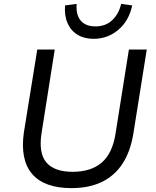

<svg xmlns="http://www.w3.org/2000/svg" viewBox="-20 -960 802 989"><path d="M348 9Q278 9 227 -9.5Q176 -28 145 -64.5Q114 -101 103.5 -154.5Q93 -208 103 -278L172 -705H262L194 -274Q178 -171 219 -123Q260 -75 354 -75Q449 -75 504 -122.5Q559 -170 575 -271L644 -705H736L667 -272Q652 -180 611.5 -117.5Q571 -55 505 -23Q439 9 348 9ZM462 -760Q414 -760 379.5 -781Q345 -802 328 -840.5Q311 -879 315 -932L375 -940Q370 -886 395 -855Q420 -824 472 -824Q524 -824 558 -856Q592 -888 604 -940L661 -932Q644 -852 589 -806Q534 -760 462 -760Z"/></svg>

Font: Nunito Sans 7pt
Style: Italic
Weight: 400
Italic angle: -9°
Designer: Vernon Adams
Foundry: Vernon Adams
Version: Version 3.101;gftools[0.9.27]